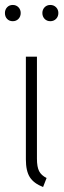

<svg xmlns="http://www.w3.org/2000/svg" viewBox="-22 -752 260 779"><path d="M62 -699.2Q62 -685.1 53 -675.5Q43.9 -666 29.8 -666Q15.6 -666 6.8 -675.3Q-2 -684.6 -2 -699.2Q-2 -712.9 6.8 -722.4Q15.6 -731.9 29.8 -731.9Q43.9 -731.9 53 -722.4Q62 -712.9 62 -699.2ZM214.8 -699.2Q214.8 -685.1 205.6 -675.5Q196.3 -666 182.1 -666Q168 -666 158.9 -675.5Q149.9 -685.1 149.9 -699.2Q149.9 -712.9 158.9 -722.4Q168 -731.9 182.1 -731.9Q196.3 -731.9 205.6 -722.4Q214.8 -712.9 214.8 -699.2ZM127.9 -522V-107.9Q127.9 -74.7 136.7 -57.6Q145.5 -40.5 167 -29.8L152.8 6.8Q115.2 -7.8 99.1 -33Q83 -58.1 83 -105V-522Z"/></svg>

Font: Fira Sans Compressed ExtraLight
Style: Regular
Weight: 250
Width: 1
Designer: Carrois Corporate & Edenspiekermann AG
Foundry: Carrois Corporate GbR & Edenspiekermann AG
Version: Version 4.203;PS 004.203;hotconv 1.0.88;makeotf.lib2.5.64775